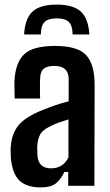

<svg xmlns="http://www.w3.org/2000/svg" viewBox="-20 -809 479 836"><path d="M158 7Q95 7 64 -23.5Q33 -54 27 -124Q27 -135 26.5 -148Q26 -161 27 -171Q31 -228 61.5 -264.5Q92 -301 168 -331Q195 -342 221.5 -351Q248 -360 279 -368V-465Q279 -522 216 -522Q187 -522 171.5 -510.5Q156 -499 155 -471Q154 -461 154 -441.5Q154 -422 154 -404Q154 -386 155 -380H44Q43 -394 43 -415.5Q43 -437 43 -457Q47 -536 85 -572.5Q123 -609 220 -609Q318 -609 355 -569Q392 -529 392 -440L391 0H277V-60H260Q244 -26 222 -9.5Q200 7 158 7ZM202 -76Q255 -76 278 -124V-289Q258 -283 237.5 -276Q217 -269 195 -257Q163 -242 153 -219.5Q143 -197 142 -170Q142 -148 143 -132Q147 -76 202 -76ZM85 -659H158Q158 -697 174 -713Q190 -729 227 -729Q264 -729 280 -713Q296 -697 296 -659H369Q365 -729 331.5 -759Q298 -789 227 -789Q155 -789 122 -759Q89 -729 85 -659Z"/></svg>

Font: Big Shoulders Text
Style: Bold
Weight: 700
Designer: Patric King
Foundry: XO Type Co
Version: Version 1.000; ttfautohint (v1.8.2)